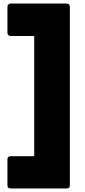

<svg xmlns="http://www.w3.org/2000/svg" viewBox="-20 -855 478 1083"><path d="M22 191V43Q22 35 27 30.5Q32 26 40 26H173V-652H40Q32 -652 27 -657Q22 -662 22 -670V-817Q22 -825 27 -830Q32 -835 40 -835H356Q364 -835 369 -830Q374 -825 374 -817V191Q374 208 356 208H40Q22 208 22 191Z"/></svg>

Font: LINE Seed JP_TTF ExtraBold
Style: Regular
Weight: 800
Designer: LY Corporation & Fontrix & Fontworks
Version: Version 1.015